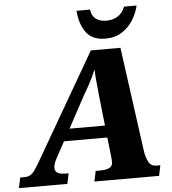

<svg xmlns="http://www.w3.org/2000/svg" viewBox="-107 -992 940 1047"><g transform="rotate(-5 363.0 -468.0)"><path d="M-46 0 -34 -57H-12Q6 -57 19 -63.5Q32 -70 44.5 -87Q57 -104 75 -135L410 -714H572L651 -137Q656 -106 669 -81.5Q682 -57 713 -57H733L721 0H367L379 -57H402Q435 -57 453.5 -66Q472 -75 472 -96Q472 -104 471.5 -111.5Q471 -119 470 -127L458 -233H221L175 -149Q156 -114 156 -93Q156 -57 212 -57H231L219 0ZM351 -473 257 -299H451L433 -464Q429 -508 425.5 -540.5Q422 -573 421 -609Q411 -585 402 -566Q393 -547 381 -525.5Q369 -504 351 -473ZM495 -771Q423 -771 389.5 -817.5Q356 -864 351 -936H425Q429 -902 451 -885Q473 -868 508 -868Q543 -868 570 -884Q597 -900 611 -936H680Q671 -897 648 -859Q625 -821 587 -796Q549 -771 495 -771Z"/></g></svg>

Font: Noto Serif ExtraBold
Style: Italic
Weight: 800
Italic angle: -12°
Designer: Monotype Design Team
Foundry: Monotype Imaging Inc.
Version: Version 2.013